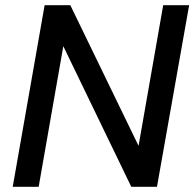

<svg xmlns="http://www.w3.org/2000/svg" viewBox="-20 -720 749 740"><path d="M29 0 152 -700H251L514 -158L609 -700H709L585 0H486L224 -542L129 0Z"/></svg>

Font: DM Sans 24pt Medium
Style: Italic
Weight: 500
Italic angle: -10°
Designer: Colophon Foundry, Jonny Pinhorn
Foundry: Colophon Foundry
Version: Version 4.004;gftools[0.9.30]